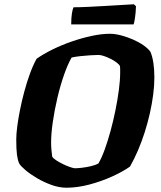

<svg xmlns="http://www.w3.org/2000/svg" viewBox="-20 -878 752 898"><path d="M291 0Q257 0 221 -13Q185 -26 153.5 -44.5Q122 -63 99.5 -82Q77 -101 70 -113Q63 -128 59.5 -153Q56 -178 56 -226Q56 -250 60.5 -285.5Q65 -321 73.5 -363.5Q82 -406 93.5 -449Q105 -492 119.5 -532Q134 -572 151 -603Q182 -625 224.5 -646Q267 -667 314.5 -683.5Q362 -700 408.5 -710Q455 -720 494 -720Q518 -720 546.5 -712.5Q575 -705 602.5 -693Q630 -681 652 -665.5Q674 -650 684 -635Q693 -613 697.5 -583Q702 -553 702 -515Q702 -478 696.5 -435.5Q691 -393 681 -348.5Q671 -304 657 -260Q643 -216 625.5 -175Q608 -134 588 -99Q556 -76 505.5 -53Q455 -30 398.5 -15Q342 0 291 0ZM331 -91Q343 -91 364 -93.5Q385 -96 406 -101Q427 -106 440 -113Q455 -138 469.5 -178Q484 -218 497 -265.5Q510 -313 520 -362.5Q530 -412 536 -457.5Q542 -503 542 -538Q542 -549 542 -556.5Q542 -564 541 -569Q537 -577 525 -586Q513 -595 497 -603Q481 -611 466 -616Q451 -621 441 -621Q426 -621 403 -619.5Q380 -618 356.5 -615.5Q333 -613 315 -609Q297 -578 279.5 -528Q262 -478 248.5 -420.5Q235 -363 227 -308Q219 -253 219 -212Q219 -195 220.5 -177.5Q222 -160 224 -146Q228 -138 242.5 -128.5Q257 -119 274.5 -110.5Q292 -102 308 -96.5Q324 -91 331 -91ZM313 -764Q313 -795 316.5 -816Q320 -837 324 -844Q354 -844 395 -846Q436 -848 478 -850.5Q520 -853 554 -855Q588 -857 606 -858L616 -849Q615 -819 611.5 -795.5Q608 -772 605 -764Z"/></svg>

Font: Texturina 12pt Black
Style: Italic
Weight: 900
Italic angle: -11°
Designer: Guillermo Torres Carreño
Foundry: Omnibus-Type
Version: Version 1.002